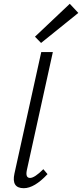

<svg xmlns="http://www.w3.org/2000/svg" viewBox="-20 -985 432 1010"><path d="M196 -759 164 -792 347 -965 392 -917ZM105 5Q39 5 56 -72L197 -711H258L121 -89Q113 -49 138 -49Q162 -49 208 -95L230 -69Q161 5 105 5Z"/></svg>

Font: EauTest
Style: Italic
Weight: 400
Italic angle: -12°
Designer: Christian Thalmann (Catharsis Fonts)
Version: Version 0.001;PS 000.001;hotconv 1.0.88;makeotf.lib2.5.64775